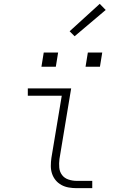

<svg xmlns="http://www.w3.org/2000/svg" viewBox="-20 -981 640 1001"><path d="M380 0Q359 0 338.5 -3.5Q318 -7 300.5 -16.5Q283 -26 270.5 -41Q258 -56 251.5 -75Q245 -94 245 -115.5Q245 -137 248 -158L302 -482H125V-520H351L290 -152Q287 -129 289 -107Q291 -85 303.5 -68.5Q316 -52 337 -45Q358 -38 380 -38H461V0ZM426 -633 438 -707H513L501 -633ZM196 -633 208 -707H283L271 -633ZM369 -792 343 -818 500 -961 531 -929Z"/></svg>

Font: Iosevka SS04 XLt Ex Obl
Style: Regular
Weight: 200
Width: 7
Italic angle: -9°
Monospace: yes
Designer: Belleve Invis
Foundry: Belleve Invis
Version: Version 19.0.0; ttfautohint (v1.8.4)